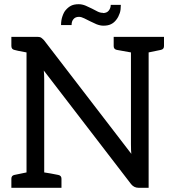

<svg xmlns="http://www.w3.org/2000/svg" viewBox="-20 -891 815 912"><path d="M604 -158Q602 -172 602 -208V-642L535 -654Q520 -657 520 -672V-716H759V-672Q759 -657 744 -654L686 -642V1H638Q617 1 603 -16L188 -556Q190 -539 190 -510V-72Q218 -68 257 -60Q272 -57 272 -42V1H34V-42Q34 -57 48 -60L106 -72V-642Q56 -651 48 -654Q34 -657 34 -673V-716H156Q168 -716 174 -713Q178 -711 189 -700L604 -160ZM469 -829Q487 -829 496 -840Q506 -852 506 -868H554Q554 -844 549 -829Q543 -811 533 -798Q522 -783 507 -776Q493 -769 471 -769Q456 -769 438 -776Q428 -780 408 -790L380 -804Q366 -811 355 -811Q338 -811 329 -800Q320 -790 320 -772H270Q270 -794 276 -812Q283 -833 292 -843Q304 -857 318 -864Q332 -871 354 -871Q370 -871 387 -864Q397 -860 417 -850L444 -836Q456 -830 469 -830Z"/></svg>

Font: Aleo
Style: Regular
Weight: 400
Designer: Alessio Laiso
Version: Version 1.1